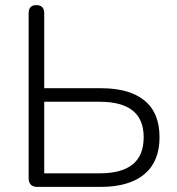

<svg xmlns="http://www.w3.org/2000/svg" viewBox="-20 -731 694 751"><path d="M92 -35V-679Q92 -711 122 -711Q153 -711 153 -679V-386H374Q486 -386 545 -338Q604 -290 604 -194Q604 -99 544.5 -49.5Q485 0 374 0H126Q92 0 92 -35ZM542 -194Q542 -264 499 -298.5Q456 -333 369 -333H153V-53H369Q456 -53 499 -88Q542 -123 542 -194Z"/></svg>

Font: SN Pro Light
Style: Regular
Weight: 300
Designer: Tobias Whetton
Foundry: Supernotes
Version: Version 1.002